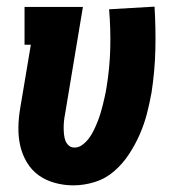

<svg xmlns="http://www.w3.org/2000/svg" viewBox="-20 -551 540 579"><path d="M201 8Q173 8 145.5 0.5Q118 -7 96.5 -22.5Q75 -38 61 -61.5Q47 -85 41 -111.5Q35 -138 35.5 -167Q36 -196 41 -225L73 -416H54V-530H230L176 -206Q174 -196 173 -186Q172 -176 172 -166Q172 -156 173 -146Q174 -136 177 -127.5Q180 -119 187 -112.5Q194 -106 205 -106Q218 -106 229.5 -115Q241 -124 249 -135Q257 -146 263 -158.5Q269 -171 274 -183.5Q279 -196 283 -209Q287 -222 290 -234.5Q293 -247 296 -260Q299 -273 301 -286Q311 -346 312.5 -405Q314 -464 309 -523L446 -531Q450 -466 448.5 -401.5Q447 -337 437 -272Q431 -239 423 -208Q415 -177 401.5 -146Q388 -115 369 -86Q350 -57 324 -34.5Q298 -12 265.5 -2Q233 8 201 8Z"/></svg>

Font: Iosevka Curly Slab HvObl
Style: Regular
Weight: 900
Italic angle: -9°
Monospace: yes
Designer: Belleve Invis
Foundry: Belleve Invis
Version: Version 11.1.0; ttfautohint (v1.8.3)